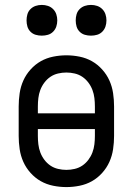

<svg xmlns="http://www.w3.org/2000/svg" viewBox="-20 -753 540 781"><path d="M250 8Q223 8 196 2.5Q169 -3 146 -16Q123 -29 104.5 -49.5Q86 -70 75 -94.5Q64 -119 60 -146Q56 -173 56 -200V-320Q56 -347 60 -374Q64 -401 75 -425.5Q86 -450 104.5 -470.5Q123 -491 146 -504Q169 -517 196 -522.5Q223 -528 250 -528Q277 -528 304 -522.5Q331 -517 354 -504Q377 -491 395.5 -470.5Q414 -450 425 -425.5Q436 -401 440 -374Q444 -347 444 -320V-200Q444 -173 440 -146Q436 -119 425 -94.5Q414 -70 395.5 -49.5Q377 -29 354 -16Q331 -3 304 2.5Q277 8 250 8ZM366 -292V-320Q366 -337 364 -354Q362 -371 356 -387Q350 -403 339.5 -417Q329 -431 315 -440.5Q301 -450 284 -454Q267 -458 250 -458Q233 -458 216 -454Q199 -450 185 -440.5Q171 -431 160.5 -417Q150 -403 144 -387Q138 -371 136 -354Q134 -337 134 -320V-292ZM250 -62Q267 -62 284 -66Q301 -70 315 -79.5Q329 -89 339.5 -103Q350 -117 356 -133Q362 -149 364 -166Q366 -183 366 -200V-228H134V-200Q134 -183 136 -166Q138 -149 144 -133Q150 -117 160.5 -103Q171 -89 185 -79.5Q199 -70 216 -66Q233 -62 250 -62ZM350 -608Q337 -608 325 -611.5Q313 -615 304 -624Q295 -633 291.5 -645Q288 -657 288 -670Q288 -683 291.5 -695Q295 -707 304 -716Q313 -725 325 -729Q337 -733 350 -733Q363 -733 375 -729Q387 -725 396 -716Q405 -707 409 -695Q413 -683 413 -670Q413 -657 409 -645Q405 -633 396 -624Q387 -615 375 -611.5Q363 -608 350 -608ZM150 -608Q137 -608 125 -611.5Q113 -615 104 -624Q95 -633 91.5 -645Q88 -657 88 -670Q88 -683 91.5 -695Q95 -707 104 -716Q113 -725 125 -729Q137 -733 150 -733Q163 -733 175 -729Q187 -725 196 -716Q205 -707 209 -695Q213 -683 213 -670Q213 -657 209 -645Q205 -633 196 -624Q187 -615 175 -611.5Q163 -608 150 -608Z"/></svg>

Font: Iosevka Curly
Style: Regular
Weight: 400
Monospace: yes
Designer: Belleve Invis
Foundry: Belleve Invis
Version: Version 22.1.2; ttfautohint (v1.8.4)